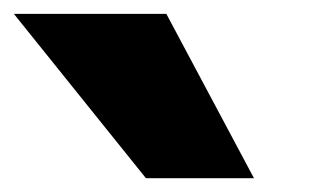

<svg xmlns="http://www.w3.org/2000/svg" viewBox="-160 -911 454 276"><path d="M79.1 -891.1 205.1 -654.8H49.8L-140.1 -891.1Z"/></svg>

Font: Montserrat arm ExtraBold
Style: Regular
Weight: 800
Designer: Julieta Ulanovsky
Foundry: Julieta Ulanovsky
Version: Version 6.000;PS 006.000;hotconv 1.0.88;makeotf.lib2.5.64775